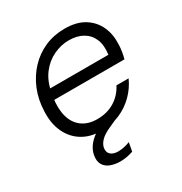

<svg xmlns="http://www.w3.org/2000/svg" viewBox="-165 -635 893 944"><g transform="rotate(-30 281.0 -162.5)"><path d="M242 12Q180 12 135 -15.5Q90 -43 66.5 -93Q43 -143 46 -210Q48 -276 70.5 -331Q93 -386 132 -427.5Q171 -469 222.5 -491.5Q274 -514 335 -514Q402 -514 445.5 -487Q489 -460 509.5 -415Q530 -370 527 -315Q527 -298 523.5 -275.5Q520 -253 515 -236H101L111 -295H458Q465 -347 450 -382Q435 -417 402.5 -435.5Q370 -454 324 -454Q280 -454 237.5 -434Q195 -414 164.5 -374.5Q134 -335 123 -276L118 -249Q109 -189 121.5 -143.5Q134 -98 168 -73Q202 -48 253 -48Q310 -48 352 -74Q394 -100 417 -145H486Q466 -100 430.5 -64.5Q395 -29 348 -8.5Q301 12 242 12ZM247 189Q219 189 194 180Q169 171 156.5 150.5Q144 130 150 97Q154 74 168.5 52.5Q183 31 210 11Q237 -9 280 -26L339 -50L351 -12L287 17Q249 34 231.5 52Q214 70 210 90Q206 115 221 128Q236 141 263 141Q277 141 295 137.5Q313 134 330 127L321 176Q304 182 285 185.5Q266 189 247 189Z"/></g></svg>

Font: DM Sans 16pt Light
Style: Italic
Weight: 300
Italic angle: -10°
Version: Version 4.004;gftools[0.9.30]